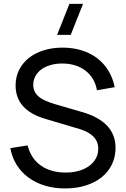

<svg xmlns="http://www.w3.org/2000/svg" viewBox="-20 -988 670 1022"><path d="M284 -802.5 349.5 -967.5H422L356.5 -802.5ZM325.5 15Q268 15 218.8 0Q169.5 -15 131.5 -43Q93.5 -71 68.8 -110.5Q44 -150 35 -199.5L127 -214Q144.5 -144.5 197.2 -107Q250 -69.5 330 -69.5Q368.5 -69.5 400.2 -78.8Q432 -88 455 -105Q478 -122 490.5 -145.2Q503 -168.5 503 -197Q503 -271.5 402.5 -301.5L219 -356Q63 -402.5 63 -533.5Q63 -578.5 81.5 -615.5Q100 -652.5 133 -679Q166 -705.5 212 -720Q258 -734.5 313 -734.5Q368 -734.5 414.5 -720Q461 -705.5 496.8 -678.5Q532.5 -651.5 556.5 -612.5Q580.5 -573.5 590.5 -524L496 -507.5Q490.5 -540.5 474.8 -567Q459 -593.5 435.2 -611.8Q411.5 -630 380.2 -640Q349 -650 312 -650Q277 -650 248.2 -641.5Q219.5 -633 199.2 -617.8Q179 -602.5 168 -581.8Q157 -561 157 -537Q157 -518 163.8 -502.8Q170.5 -487.5 185 -474.8Q199.5 -462 222.5 -451.8Q245.5 -441.5 278 -432L414 -392.5Q595 -341.5 595 -201Q595 -152.5 575.8 -112.8Q556.5 -73 521 -44.5Q485.5 -16 436 -0.5Q386.5 15 325.5 15Z"/></svg>

Font: Vela Sans Med
Style: Regular
Weight: 500
Designer: Principal design: Mikhail Sharanda - project Manrope.
Design modification: Ravid Balaliev
Foundry: Mikhail Sharanda
Version: Version 1.001